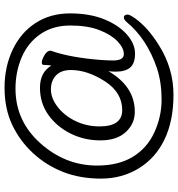

<svg xmlns="http://www.w3.org/2000/svg" viewBox="10 -760 765 824"><g transform="rotate(-90 392.0 -347.5)"><path d="M499 -264Q433 -151 325 -151Q273 -151 237.5 -190Q202 -229 202 -298.5Q202 -368 231.5 -427Q261 -486 311.5 -522Q362 -558 428 -558Q494 -558 523 -509Q526 -524 526 -542Q526 -550 536 -550Q546 -550 558 -544Q587 -530 587 -513L586 -509Q557 -426 547 -294Q545 -266 545 -244Q545 -198 572 -198Q599 -198 627.5 -225.5Q656 -253 675.5 -303.5Q695 -354 695 -428Q695 -502 658.5 -555.5Q622 -609 559.5 -636Q497 -663 424 -663Q285 -663 189.5 -556Q94 -449 94 -313Q94 -221 131.5 -159.5Q169 -98 236.5 -67Q304 -36 377.5 -36Q451 -36 512 -56Q638 -99 710 -186Q721 -198 729 -198Q742 -198 742 -182Q742 -173 726 -150Q686 -94 608 -46Q510 15 398 15Q286 15 206 -23.5Q126 -62 82 -134Q38 -206 38 -296Q38 -386 66.5 -458.5Q95 -531 147 -587.5Q199 -644 268.5 -677Q338 -710 428 -710Q518 -710 591.5 -675Q665 -640 706 -576.5Q747 -513 747 -429Q747 -345 722 -283Q697 -221 657 -185.5Q617 -150 574.5 -150Q532 -150 514.5 -171Q497 -192 497 -233Q497 -248 499 -264ZM262 -302Q262 -205 332 -205Q408 -205 456 -280Q504 -355 504 -425Q504 -467 481 -489Q458 -511 420.5 -511Q383 -511 345.5 -482Q308 -453 285 -405.5Q262 -358 262 -302Z"/></g></svg>

Font: LXGW WenKai Lite Light
Style: Regular
Weight: 300
Designer: LXGW / Fontworks Inc.
Foundry: LXGW / Fontworks Inc.
Version: Version 1.511; March 25, 2025